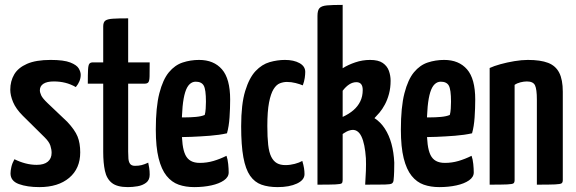

<svg xmlns="http://www.w3.org/2000/svg" viewBox="-20 -755 2353 785"><path d="M141 10Q91 10 57 -2.5Q23 -15 23 -46Q23 -57 26.5 -72.5Q30 -88 39 -104Q61 -93 84 -87Q107 -81 130 -81Q160 -81 175.5 -94Q191 -107 191 -130Q191 -144 186 -159.5Q181 -175 163 -193L73 -282Q45 -310 33.5 -337.5Q22 -365 22 -388Q22 -423 38 -450.5Q54 -478 90.5 -494Q127 -510 187 -510Q241 -510 267.5 -499.5Q294 -489 302 -475Q310 -461 310 -449Q310 -423 290 -399Q269 -411 247 -416.5Q225 -422 200 -422Q172 -422 157.5 -412.5Q143 -403 143 -386Q143 -377 148.5 -365Q154 -353 175 -333L255 -257Q286 -224 297 -197Q308 -170 308 -132Q308 -66 263 -28Q218 10 141 10Z M503 10Q459 10 437.5 -7Q416 -24 409 -56.5Q402 -89 402 -134V-413H339Q339 -452 340 -470.5Q341 -489 345.5 -494.5Q350 -500 360 -500H402V-647Q402 -664 410.5 -670.5Q419 -677 441 -678.5Q463 -680 504 -680V-500H592Q592 -461 591.5 -442.5Q591 -424 586.5 -418.5Q582 -413 572 -413H504V-135Q504 -121 505 -107Q506 -93 512 -85Q518 -77 532 -77Q547 -77 559 -80Q571 -83 586 -90Q588 -81 590 -68.5Q592 -56 592 -41Q592 -19 577.5 -8Q563 3 542.5 6.5Q522 10 503 10Z M774 10Q739 10 710.5 0Q682 -10 661 -36Q640 -62 628.5 -108Q617 -154 617 -225Q617 -317 631.5 -373.5Q646 -430 670.5 -459.5Q695 -489 727 -499.5Q759 -510 794 -510Q854 -510 887.5 -471.5Q921 -433 921 -348Q921 -313 918.5 -275.5Q916 -238 908 -210Q877 -203 838 -200Q799 -197 762 -195.5Q725 -194 701.5 -194Q678 -194 678 -194L679 -276Q679 -276 695 -275.5Q711 -275 734.5 -275Q758 -275 780.5 -277Q803 -279 817 -285Q820 -295 821 -311Q822 -327 822 -339Q822 -389 813 -405Q804 -421 780 -421Q766 -421 755 -410.5Q744 -400 737 -377.5Q730 -355 726.5 -319Q723 -283 723 -231Q723 -192 726.5 -165Q730 -138 738 -121.5Q746 -105 760.5 -97Q775 -89 797 -89Q826 -89 853 -97Q880 -105 906 -118Q911 -104 913 -84.5Q915 -65 915 -50Q915 -31 895.5 -17.5Q876 -4 844 3Q812 10 774 10Z M1115 10Q1077 10 1049 0Q1021 -10 1002.5 -36.5Q984 -63 975 -112Q966 -161 966 -239Q966 -329 982.5 -383Q999 -437 1025 -464.5Q1051 -492 1082.5 -501Q1114 -510 1145 -510Q1181 -510 1204.5 -497Q1228 -484 1228 -461Q1228 -451 1226 -436.5Q1224 -422 1218 -406Q1206 -411 1188.5 -415.5Q1171 -420 1153 -420Q1139 -420 1124.5 -414.5Q1110 -409 1098.5 -390.5Q1087 -372 1080 -336Q1073 -300 1073 -240Q1073 -194 1076.5 -163Q1080 -132 1089 -114Q1098 -96 1112 -88Q1126 -80 1147 -80Q1166 -80 1185 -85Q1204 -90 1216 -97Q1221 -80 1223 -67.5Q1225 -55 1225 -43Q1225 -19 1194 -4.5Q1163 10 1115 10Z M1278 0V-690Q1278 -713 1286.5 -722Q1295 -731 1317 -733Q1339 -735 1381 -735V-476Q1403 -490 1432.5 -500Q1462 -510 1493 -510Q1527 -510 1545 -497.5Q1563 -485 1570 -465.5Q1577 -446 1577 -425Q1577 -396 1570.5 -371.5Q1564 -347 1553.5 -327.5Q1543 -308 1531.5 -294.5Q1520 -281 1511 -272Q1536 -256 1553.5 -229Q1571 -202 1580.5 -167Q1590 -132 1592 -90Q1592 -73 1591.5 -54Q1591 -35 1589 -17Q1588 -9 1582.5 -5Q1577 -1 1553.5 -0.5Q1530 0 1473 0Q1475 -29 1476 -56.5Q1477 -84 1476 -108Q1474 -137 1469.5 -159.5Q1465 -182 1457.5 -197.5Q1450 -213 1439 -219.5Q1428 -226 1414 -223Q1405 -221 1398 -217.5Q1391 -214 1386 -210.5Q1381 -207 1381 -207V-19Q1381 -9 1377 -5.5Q1373 -2 1351.5 -1Q1330 0 1278 0ZM1381 -277Q1407 -289 1425 -304.5Q1443 -320 1453 -340.5Q1463 -361 1463 -387Q1463 -419 1437 -419Q1422 -419 1408 -410Q1394 -401 1381 -384Z M1776 10Q1741 10 1712.5 0Q1684 -10 1663 -36Q1642 -62 1630.5 -108Q1619 -154 1619 -225Q1619 -317 1633.5 -373.5Q1648 -430 1672.5 -459.5Q1697 -489 1729 -499.5Q1761 -510 1796 -510Q1856 -510 1889.5 -471.5Q1923 -433 1923 -348Q1923 -313 1920.5 -275.5Q1918 -238 1910 -210Q1879 -203 1840 -200Q1801 -197 1764 -195.5Q1727 -194 1703.5 -194Q1680 -194 1680 -194L1681 -276Q1681 -276 1697 -275.5Q1713 -275 1736.5 -275Q1760 -275 1782.5 -277Q1805 -279 1819 -285Q1822 -295 1823 -311Q1824 -327 1824 -339Q1824 -389 1815 -405Q1806 -421 1782 -421Q1768 -421 1757 -410.5Q1746 -400 1739 -377.5Q1732 -355 1728.5 -319Q1725 -283 1725 -231Q1725 -192 1728.5 -165Q1732 -138 1740 -121.5Q1748 -105 1762.5 -97Q1777 -89 1799 -89Q1828 -89 1855 -97Q1882 -105 1908 -118Q1913 -104 1915 -84.5Q1917 -65 1917 -50Q1917 -31 1897.5 -17.5Q1878 -4 1846 3Q1814 10 1776 10Z M1982 0V-477Q1999 -485 2026 -492.5Q2053 -500 2083 -505Q2113 -510 2138 -510Q2190 -510 2221 -498Q2252 -486 2266.5 -457.5Q2281 -429 2281 -380V-19Q2281 -9 2276 -5.5Q2271 -2 2249 -1Q2227 0 2175 0V-348Q2175 -390 2167.5 -406Q2160 -422 2134 -422Q2122 -422 2108 -418.5Q2094 -415 2084 -408V-19Q2084 -9 2079.5 -5.5Q2075 -2 2053.5 -1Q2032 0 1982 0Z"/></svg>

Font: Yanone Kaffeesatz SemiBold
Style: Regular
Weight: 600
Designer: Yanone (Cyrillic: Daniel Pouzeot, Huerta Tipografica, and Cyreal)
Foundry: Yanone
Version: Version 2.003